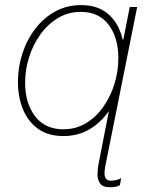

<svg xmlns="http://www.w3.org/2000/svg" viewBox="-20 -540 598 773"><path d="M423.8 213.9Q392.6 213.9 382.1 197.5Q371.6 181.2 372.6 158.9Q373.5 136.7 377 119.1L418 -90.8H410.2L430.7 -128.9L475.6 -353L467.8 -380.9H476.6L502.4 -511.7H532.2L404.3 127Q401.9 139.2 400.9 153.3Q399.9 167.5 405.3 177.5Q410.6 187.5 427.7 187.5Q436.5 187.5 449 184.6Q461.4 181.6 467.8 176.8L462.9 205.1Q456.5 210 445.8 211.9Q435.1 213.9 423.8 213.9ZM234.9 7.8Q174.3 7.8 133.5 -21.2Q92.8 -50.3 72.5 -99.9Q52.2 -149.4 52.2 -210.4Q52.2 -269.5 70.3 -325Q88.4 -380.4 122.1 -424.3Q155.8 -468.3 202.6 -493.9Q249.5 -519.5 306.6 -519.5Q365.7 -519.5 404.5 -491.9Q443.4 -464.4 462.6 -416.3Q481.9 -368.2 481.9 -306.6Q481.9 -248.5 465.3 -192.4Q448.7 -136.2 417 -91.1Q385.3 -45.9 339.4 -19Q293.5 7.8 234.9 7.8ZM234.9 -19.5Q286.1 -19.5 326.9 -44.4Q367.7 -69.3 396.7 -111.1Q425.8 -152.8 441.2 -203.6Q456.5 -254.4 456.5 -306.2Q456.5 -388.2 417.5 -440.2Q378.4 -492.2 305.2 -492.2Q254.9 -492.2 213.6 -467.5Q172.4 -442.9 142.6 -401.4Q112.8 -359.9 96.9 -309.3Q81.1 -258.8 81.1 -206.5Q81.1 -125 121.1 -72.3Q161.1 -19.5 234.9 -19.5Z"/></svg>

Font: Reddit Sans ExtraLight
Style: Italic
Weight: 250
Italic angle: -11.25°
Designer: Stephen Hutchings
Version: Version 1.013